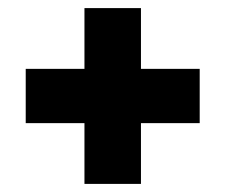

<svg xmlns="http://www.w3.org/2000/svg" viewBox="-20 -617 556 474"><path d="M188.5 -163V-313H43.5V-447H188.5V-597H328V-447H473V-313H328V-163Z"/></svg>

Font: Encode Sans Condensed ExtraBold
Style: Regular
Weight: 800
Width: 3
Designer: Multiple Designers
Foundry: Impallari Type
Version: Version 2.000